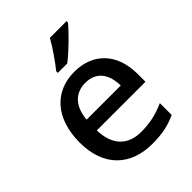

<svg xmlns="http://www.w3.org/2000/svg" viewBox="-219 -883 1010 1010"><g transform="rotate(-45 286.0 -378.0)"><path d="M455 -756V-766H331C306 -721 260 -655 230 -618V-606H300C348 -642 426 -719 455 -756ZM295 -549C150 -549 52 -446 52 -265C52 -84 160 10 317 10C393 10 443 -1 497 -26V-114C440 -89 390 -76 321 -76C221 -76 164 -136 161 -247H523V-305C523 -455 436 -549 295 -549ZM295 -467C378 -467 416 -409 417 -325H163C171 -416 219 -467 295 -467Z"/></g></svg>

Font: Noto Sans Devanagari UI Medium
Style: Regular
Weight: 500
Designer: Jelle Bosma - Monotype Design Team
Foundry: Monotype Imaging Inc.
Version: Version 2.004